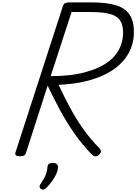

<svg xmlns="http://www.w3.org/2000/svg" viewBox="-20 -1285 1133 1596"><path d="M147 14Q125 14 114.5 7Q104 0 108 -16L504 -1238Q509 -1252 521 -1258.5Q533 -1265 555 -1265H742Q862 -1265 940 -1242.5Q1018 -1220 1055.5 -1166Q1093 -1112 1093 -1020Q1093 -955 1074 -899Q1055 -843 1018 -795.5Q981 -748 928 -710.5Q875 -673 805 -645Q735 -617 650.5 -600.5Q566 -584 467 -580Q511 -486 559.5 -395Q608 -304 668.5 -217.5Q729 -131 808 -51Q816 -43 819.5 -29.5Q823 -16 800 4Q785 17 770.5 14.5Q756 12 744 0Q665 -80 598.5 -175.5Q532 -271 477 -373Q422 -475 376 -573L196 -14Q192 0 181 7Q170 14 147 14ZM401 -652Q483 -652 554 -660Q625 -668 686 -684Q747 -700 797 -723Q847 -746 885.5 -776Q924 -806 950 -843Q976 -880 989.5 -923Q1003 -966 1003 -1015Q1003 -1080 976.5 -1117.5Q950 -1155 890 -1170Q830 -1185 732 -1185H575ZM322 287Q310 279 309 268Q308 257 316 246Q334 219 346.5 197Q359 175 365.5 152.5Q372 130 375 100Q377 83 388.5 76Q400 69 419 69Q442 69 453 80Q464 91 462 110Q460 135 447 163Q434 191 414 218.5Q394 246 371 271Q358 284 346.5 289Q335 294 322 287Z"/></svg>

Font: Playwrite NL
Style: Regular
Weight: 400
Designer: Veronika Burian, José Scaglione
Foundry: TypeTogether
Version: Version 1.002